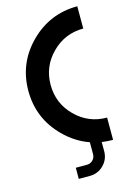

<svg xmlns="http://www.w3.org/2000/svg" viewBox="-128 -766 665 976"><g transform="rotate(-15 205.0 -278.0)"><path d="M263.7 -19Q190.9 -44.4 132.3 -103Q29.3 -206.1 29.3 -351.6Q29.3 -497.1 132.3 -600.1Q235.4 -703.1 380.9 -703.1V-585.9Q283.7 -585.9 215.1 -517.3Q146.5 -448.7 146.5 -351.6Q146.5 -254.4 215.1 -185.8Q283.7 -117.2 380.9 -117.2V0Q350.6 0 322.3 -4.4V43.9Q322.3 86.4 292.2 116.5Q262.2 146.5 219.7 146.5H161.1V87.9H219.7Q238.3 87.9 251 75Q263.7 62 263.7 43.9Z"/></g></svg>

Font: Gerhaus
Style: Regular
Weight: 400
Designer: GGBotNet
Foundry: GGBotNet
Version: 1.01